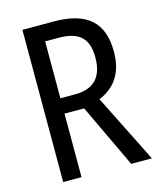

<svg xmlns="http://www.w3.org/2000/svg" viewBox="-108 -792 725 870"><g transform="rotate(-15 254.5 -357.0)"><path d="M228 -714H80V0H166V-298H258L399 0H496L336 -320C412 -352 455 -412 455 -512C455 -647 384 -714 228 -714ZM227 -637C323 -637 367 -600 367 -508C367 -416 323 -370 235 -370H166V-637Z"/></g></svg>

Font: Noto Sans Condensed
Style: Regular
Weight: 400
Width: 3
Designer: Monotype Design Team
Foundry: Monotype Imaging Inc.
Version: Version 2.013